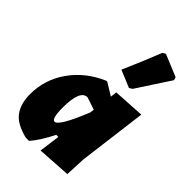

<svg xmlns="http://www.w3.org/2000/svg" viewBox="-236 -859 954 954"><g transform="rotate(45 241.0 -382.5)"><path d="M323 -767 339 -776 455 -728 460 -712Q377 -584 345 -536L329 -526L238 -564Q289 -680 323 -767ZM141 11Q63 -8 33 -49.5Q3 -91 3 -157Q3 -260 62.5 -344Q122 -428 224 -472H231L296 -432L300 -466L466 -476L420 -116L415 -7L238 4L253 -106H238Q203 -35 164 11ZM165 -225Q165 -146 186 -146Q215 -146 279 -304L282 -326L216 -348Q165 -348 165 -225Z"/></g></svg>

Font: Alegreya Sans SC Black
Style: Italic
Weight: 900
Italic angle: -7°
Designer: Juan Pablo del Peral
Foundry: Huerta Tipografica
Version: Version 2.007